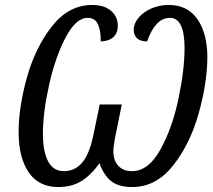

<svg xmlns="http://www.w3.org/2000/svg" viewBox="-20 -744 859 774"><path d="M55 -212Q55 -311 88.5 -431.5Q122 -552 189.5 -638Q257 -724 352 -724Q400 -724 427.5 -700.5Q455 -677 455 -640Q455 -611 437 -594.5Q419 -578 386 -577Q387 -617 375.5 -644.5Q364 -672 333 -672Q286 -672 244.5 -593Q203 -514 178 -402Q153 -290 153 -204Q153 -133 174 -93.5Q195 -54 237 -54Q281 -54 310 -87Q339 -120 355 -193L382 -323H471L444 -190Q437 -153 437 -134Q437 -97 457 -75.5Q477 -54 512 -54Q578 -54 626 -140Q674 -226 699 -344Q724 -462 724 -550Q724 -672 665 -672Q634 -672 611 -646.5Q588 -621 573 -577Q546 -577 532.5 -589.5Q519 -602 519 -623Q519 -649 538.5 -672.5Q558 -696 590.5 -710Q623 -724 661 -724Q736 -724 776 -666.5Q816 -609 816 -511Q815 -408 780.5 -285.5Q746 -163 677.5 -76.5Q609 10 513 10Q458 10 428 -14Q398 -38 381 -86Q347 -38 308 -14Q269 10 215 10Q136 10 95.5 -49.5Q55 -109 55 -212Z"/></svg>

Font: Noto Serif Cond
Style: Italic
Weight: 400
Width: 3
Italic angle: -12°
Designer: Monotype Design Team
Foundry: Monotype Imaging Inc.
Version: Version 1.001